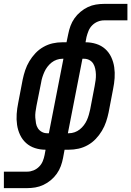

<svg xmlns="http://www.w3.org/2000/svg" viewBox="-75 -760 677 990"><path d="M65 210H-55V125H66Q82 125 98 118.5Q114 112 126.5 99.5Q139 87 145.5 71Q152 55 155 39L160 12Q131 12 105 3.5Q79 -5 59.5 -22.5Q40 -40 28.5 -64.5Q17 -89 13 -116.5Q9 -144 11 -172.5Q13 -201 19 -230L42 -350Q47 -374 55 -398Q63 -422 76.5 -444.5Q90 -467 108 -486Q126 -505 149 -518Q172 -531 196.5 -536.5Q221 -542 246 -542H268L277 -585Q281 -606 288.5 -626.5Q296 -647 309 -665.5Q322 -684 340 -699Q358 -714 378 -723.5Q398 -733 419.5 -736.5Q441 -740 462 -740H582V-655H461Q445 -655 429 -648.5Q413 -642 400.5 -629.5Q388 -617 381.5 -601Q375 -585 371 -569L366 -542Q395 -542 421.5 -533.5Q448 -525 467.5 -507.5Q487 -490 498.5 -465.5Q510 -441 514 -413.5Q518 -386 516 -357.5Q514 -329 508 -300L485 -180Q480 -156 472 -132Q464 -108 450.5 -85.5Q437 -63 419 -44Q401 -25 378 -12Q355 1 330 6.5Q305 12 280 12H258L250 55Q246 76 238.5 96.5Q231 117 218 135.5Q205 154 187 169Q169 184 148.5 193.5Q128 203 107 206.5Q86 210 65 210ZM168 -73H177L252 -457H246Q232 -457 217.5 -452Q203 -447 191 -437.5Q179 -428 169.5 -415.5Q160 -403 154 -389.5Q148 -376 143.5 -362Q139 -348 137 -334L113 -214Q110 -198 108 -183Q106 -168 107 -153.5Q108 -139 110.5 -124.5Q113 -110 120.5 -98.5Q128 -87 140.5 -80Q153 -73 168 -73ZM275 -73H281Q295 -73 309.5 -78Q324 -83 336 -92.5Q348 -102 357.5 -114.5Q367 -127 373 -140.5Q379 -154 383 -168Q387 -182 390 -196L413 -316Q416 -332 418 -347Q420 -362 419.5 -376.5Q419 -391 416 -405.5Q413 -420 406 -431.5Q399 -443 386.5 -450Q374 -457 359 -457H350Z"/></svg>

Font: Lode Dark Term
Style: Bold Italic
Weight: 700
Italic angle: -11°
Monospace: yes
Designer: Belleve Invis
Foundry: Belleve Invis
Version: Version 29.2.0